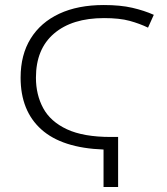

<svg xmlns="http://www.w3.org/2000/svg" viewBox="-20 -744 663 764"><path d="M392 0V-149Q227 -155 144.5 -229Q62 -303 62 -435Q62 -526 102 -590.5Q142 -655 216 -689.5Q290 -724 393 -724Q459 -724 506.5 -713Q554 -702 592 -685L569 -634Q536 -650 496 -661Q456 -672 394 -672Q267 -672 195 -610.5Q123 -549 123 -435Q123 -367 152 -313.5Q181 -260 246.5 -229.5Q312 -199 421 -199H450V0Z"/></svg>

Font: Noto Sans Light
Style: Regular
Weight: 300
Designer: Monotype Design Team
Foundry: Monotype Imaging Inc.
Version: Version 2.007